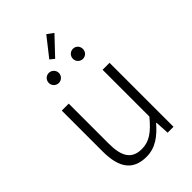

<svg xmlns="http://www.w3.org/2000/svg" viewBox="-270 -1017 1131 1131"><g transform="rotate(-45 295.0 -451.5)"><path d="M253 13C327 13 381 -28 433 -88H436L441 0H490V-533H432V-143C372 -71 328 -39 266 -39C184 -39 150 -90 150 -199V-533H92V-192C92 -55 142 13 253 13ZM280 -776 385 -887 346 -916 253 -798ZM195 -660C218 -660 237 -679 237 -702C237 -725 218 -744 195 -744C171 -744 153 -725 153 -702C153 -679 171 -660 195 -660ZM396 -660C420 -660 437 -679 437 -702C437 -725 420 -744 396 -744C372 -744 354 -725 354 -702C354 -679 372 -660 396 -660Z"/></g></svg>

Font: Source Han Sans SC Light
Style: Regular
Weight: 300
Designer: Ryoko NISHIZUKA (kana & ideographs); Paul D. Hunt (Latin, Greek & Cyrillic); Wenlong ZHANG (bopomofo); Sandoll Communica
Foundry: Adobe Systems Incorporated
Version: Version 1.004;PS 1.004;hotconv 1.0.82;makeotf.lib2.5.63406